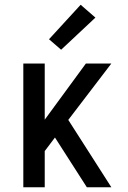

<svg xmlns="http://www.w3.org/2000/svg" viewBox="-20 -787 540 807"><path d="M78 0V-520H168V-284L341 -520H448L267 -283L448 0H345L327 -28L211 -209L168 -152V0ZM237 -578 186 -622 319 -767 381 -713Z"/></svg>

Font: Iosevka SS04 Medium
Style: Regular
Weight: 500
Monospace: yes
Designer: Belleve Invis
Foundry: Belleve Invis
Version: Version 19.0.0; ttfautohint (v1.8.4)